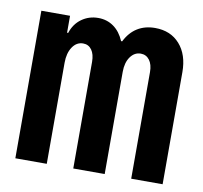

<svg xmlns="http://www.w3.org/2000/svg" viewBox="-66 -621 733 692"><g transform="rotate(10 300.0 -275.0)"><path d="M33 0H148V-370Q148 -405 163 -427.5Q178 -450 202 -450Q222 -450 233.5 -434Q245 -418 245 -390V0H360V-374Q360 -408 375 -429Q390 -450 413 -450Q433 -450 445 -434Q457 -418 457 -390V0H572V-410Q572 -474 538.5 -512Q505 -550 448 -550Q411 -550 383.5 -533Q356 -516 339 -482H335Q321 -515 296.5 -532.5Q272 -550 240 -550Q206 -550 179.5 -531Q153 -512 142 -478H138V-540H33Z"/></g></svg>

Font: CommitMonoV143 ExtLt
Style: Regular
Weight: 200
Monospace: yes
Designer: Eigil Nikolajsen
Foundry: Eigil Nikolajsen
Version: Version 1.143